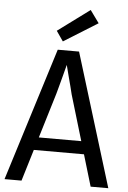

<svg xmlns="http://www.w3.org/2000/svg" viewBox="-65 -1058 736 1104"><g transform="rotate(5 303.5 -506.0)"><path d="M4 0 244 -768H367L603 0H501L346 -519Q342 -536 335 -563.5Q328 -591 320 -620.5Q312 -650 305.5 -677Q299 -704 294 -722H313Q308 -704 301 -676.5Q294 -649 286 -619Q278 -589 270.5 -561Q263 -533 258 -515L102 0ZM133 -182V-256H468V-182ZM269 -818 229 -876 413 -1012 465 -940Z"/></g></svg>

Font: Yaldevi ExtraLight Medium
Style: Regular
Weight: 500
Version: Version 1.100